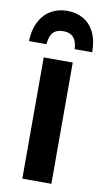

<svg xmlns="http://www.w3.org/2000/svg" viewBox="-111 -811 461 853"><g transform="rotate(10 119.5 -384.5)"><path d="M185 0H54V-547H185ZM121 -769Q163 -769 194.5 -751Q226 -733 244 -697Q262 -661 262 -607H183Q182 -631 174.5 -646.5Q167 -662 153.5 -669.5Q140 -677 120 -677Q101 -677 87 -670Q73 -663 65.5 -647.5Q58 -632 56 -607H-23Q-22 -657 -3.5 -693.5Q15 -730 47.5 -749.5Q80 -769 121 -769Z"/></g></svg>

Font: Noto Sans Display ExtraCondensed
Style: Bold
Weight: 700
Width: 2
Designer: Monotype Design Team
Foundry: Monotype Imaging Inc.
Version: Version 2.003